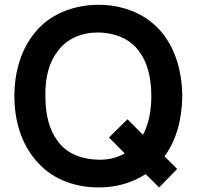

<svg xmlns="http://www.w3.org/2000/svg" viewBox="-20 -786 841 821"><path d="M683.5 -117.5 737.5 -63.5 660.5 15.5 603 -41.5Q514.5 15.5 401 15.5Q319 15.5 246.5 -15.5Q175.5 -47 128 -106.5Q84 -161 62.8 -229.2Q41.5 -297.5 41.5 -375Q41.5 -452.5 62.8 -521.5Q84 -590.5 128 -645Q174.5 -703.5 246.5 -734.5Q319 -765.5 401 -765.5Q484 -765.5 554.8 -734.8Q625.5 -704 674 -645Q757 -540.5 759.5 -375Q757 -218 683.5 -117.5ZM513.5 -130 446 -198 525 -276 591.5 -209.5Q627 -276.5 627 -375Q627 -498 574 -567.5Q559.5 -587.5 540.2 -602.5Q521 -617.5 498 -627.2Q475 -637 449.5 -642Q424 -647 397 -647Q345.5 -647 300.5 -626.8Q255.5 -606.5 227 -567.5Q172 -496.5 174 -375Q174 -252 227 -182.5Q256 -142 303.2 -122.5Q350.5 -103 407.5 -103Q465.5 -103 513.5 -130Z"/></svg>

Font: Russisch Sans
Style: Bold
Weight: 700
Designer: Michael Sharanda (font) & Cristiano Sobral (main changes)
Foundry: Michael Sharanda
Version: Version 2.00;September 8, 2020;FontCreator 13.0.0.2681 64-bi